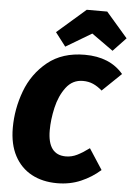

<svg xmlns="http://www.w3.org/2000/svg" viewBox="-64 -1017 748 1084"><g transform="rotate(5 310.5 -475.0)"><path d="M613 -626 506 -523Q481 -545 455 -556.5Q429 -568 397 -568Q338 -568 301.5 -519.5Q265 -471 249.5 -403Q234 -335 234 -274Q234 -135 337 -135Q370 -135 400.5 -150Q431 -165 469 -193L545 -76Q497 -33 435.5 -6.5Q374 20 301 20Q218 20 156 -13.5Q94 -47 59.5 -112Q25 -177 25 -270Q25 -377 63 -479Q101 -581 184 -648.5Q267 -716 395 -716Q537 -716 613 -626ZM280 -752 221 -829 383 -970H499L621 -829L548 -752L426 -839Z"/></g></svg>

Font: Fira Sans Black
Style: Italic
Weight: 900
Italic angle: -8°
Designer: Carrois Corporate & Edenspiekermann AG
Foundry: Carrois Corporate GbR & Edenspiekermann AG
Version: Version 4.203